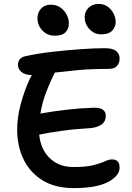

<svg xmlns="http://www.w3.org/2000/svg" viewBox="-20 -957 679 984"><path d="M498 -781Q464 -781 439 -807Q414 -833 414 -870Q414 -899 435 -918Q456 -937 485 -937Q513 -937 532.5 -922.5Q552 -908 562.5 -886.5Q573 -865 573 -844Q573 -821 556 -801Q539 -781 498 -781ZM260 -774Q223 -774 197.5 -800.5Q172 -827 172 -863Q172 -893 190.5 -913Q209 -933 240 -933Q270 -933 290.5 -918Q311 -903 322 -881Q333 -859 333 -837Q333 -810 316 -792Q299 -774 260 -774ZM358 7Q263 7 198.5 -32.5Q134 -72 101 -140Q68 -208 68 -293Q68 -356 86.5 -424.5Q105 -493 132 -551Q137 -562 143 -572Q108 -573 90 -588Q72 -603 72 -626Q72 -638 80 -651Q88 -664 110 -669Q174 -683 249 -691.5Q324 -700 394.5 -705Q465 -710 517 -710Q558 -710 575.5 -695.5Q593 -681 593 -657Q593 -634 579.5 -619Q566 -604 537 -604Q446 -604 378 -597.5Q310 -591 260 -585L258 -578Q237 -538 217 -486Q197 -434 187 -375Q247 -386 320.5 -394.5Q394 -403 460 -405Q495 -405 508.5 -394Q522 -383 522 -364Q522 -332 497.5 -317Q473 -302 439 -300Q364 -296 296.5 -286.5Q229 -277 181 -267Q188 -192 235 -146.5Q282 -101 356 -101Q421 -101 458.5 -110.5Q496 -120 517 -130Q538 -140 554 -140Q593 -140 593 -98Q593 -56 534 -24.5Q475 7 358 7Z"/></svg>

Font: Shantell Sans Normal
Style: Regular
Weight: 500
Designer: Stephen Nixon, Anya Danilova, Shantell Martin
Foundry: Arrow Type
Version: Version 1.009;[a7da0bfa3]